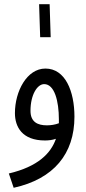

<svg xmlns="http://www.w3.org/2000/svg" viewBox="-20 -663 409 913"><path d="M171 -486H221L216 -643H166ZM45 230C236 188 334 68 334 -108C334 -230 290 -337 196 -337C108 -337 51 -229 51 -125C51 -60 85 5 194 5C210 5 229 3 246 -3C222 66 161 129 22 162ZM125 -136C125 -212 157 -263 190 -263C239 -263 260 -183 260 -95C260 -89 260 -83 260 -77C242 -70 222 -67 203 -67C160 -67 125 -82 125 -136Z"/></svg>

Font: Noto Sans Arabic ExtCond
Style: Regular
Weight: 400
Width: 2
Designer: Monotype Design Team, Nadine Chahine, Nizar Qandah and Khaled Hosny
Foundry: Monotype Imaging Inc.
Version: Version 2.012